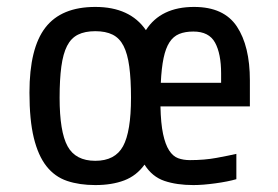

<svg xmlns="http://www.w3.org/2000/svg" viewBox="-20 -527 801 554"><path d="M443 -220Q444 -171 450.5 -140.5Q457 -110 468 -93Q479 -76 494 -70.5Q509 -65 528 -65Q570 -65 605 -71.5Q640 -78 662 -83V-10Q638 -3 601.5 2Q565 7 538 7Q490 7 454.5 -5Q419 -17 397 -52Q374 -20 338.5 -6.5Q303 7 255 7Q209 7 173.5 -5Q138 -17 114 -47.5Q90 -78 77.5 -129.5Q65 -181 65 -260Q65 -388 111 -447.5Q157 -507 255 -507Q355 -507 401 -440Q444 -507 540 -507Q626 -507 663.5 -450.5Q701 -394 701 -295V-220ZM538 -436Q514 -436 497 -429Q480 -422 469 -405Q458 -388 452 -359.5Q446 -331 444 -288H618V-315Q618 -372 600.5 -404Q583 -436 538 -436ZM358 -245Q358 -298 353 -335Q348 -372 336.5 -394.5Q325 -417 305 -427Q285 -437 255 -437Q225 -437 205 -427Q185 -417 173.5 -394.5Q162 -372 157 -335Q152 -298 152 -245Q152 -147 175 -105Q198 -63 255 -63Q312 -63 335 -105Q358 -147 358 -245Z"/></svg>

Font: Share
Style: Regular
Weight: 400
Designer: Ralph du Carrois
Version: Version 1.002